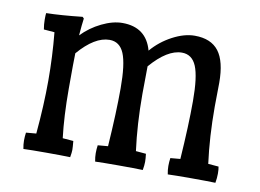

<svg xmlns="http://www.w3.org/2000/svg" viewBox="-59 -564 881 651"><g transform="rotate(10 381.5 -238.5)"><path d="M672 -335 671 -253Q671 -148 683 -58L719 -55Q721 -46 721 -31Q721 -16 718 1Q690 0 634 0Q578 0 554 1Q551 -14 551 -27.5Q551 -41 553 -55L587 -58Q595 -175 595 -258.5Q595 -342 580 -378Q565 -414 530 -414Q480 -414 423 -348L422 -253Q422 -148 434 -58L469 -55Q471 -39 471 -27.5Q471 -16 468 1Q440 0 384 0Q328 0 304 1Q301 -14 301 -27.5Q301 -41 303 -55L338 -58Q346 -175 346 -258.5Q346 -342 331 -378Q316 -414 281 -414Q230 -414 174 -349Q173 -323 173 -227.5Q173 -132 182 -58L219 -55Q221 -33 221 -24.5Q221 -16 218 1Q190 0 136 0Q82 0 57 1Q54 -14 54 -27.5Q54 -41 56 -55L91 -58Q100 -158 100 -241.5Q100 -325 92 -407L55 -410Q52 -427 52 -443.5Q52 -460 53 -466Q104 -467 177 -475L182 -470Q179 -449 176 -411Q205 -441 243 -459.5Q281 -478 314 -478Q396 -478 417 -401Q446 -435 486.5 -456.5Q527 -478 563 -478Q619 -478 645.5 -443.5Q672 -409 672 -335Z"/></g></svg>

Font: Port Lligat Slab
Style: Regular
Weight: 400
Designer: Dario Muhafara, Eduardo Rodriguez Tunni
Foundry: Tipo
Version: Version 1.002